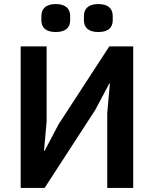

<svg xmlns="http://www.w3.org/2000/svg" viewBox="-20 -927 759 947"><path d="M82 -698H210V-328L197 -183H200L269 -314L519 -698H637V0H509V-370L522 -515H519L450 -385L200 0H82ZM255 -769C203 -769 184 -794 184 -827V-848C184 -881 203 -907 255 -907C307 -907 326 -881 326 -848V-827C326 -794 307 -769 255 -769ZM465 -769C413 -769 394 -794 394 -827V-848C394 -881 413 -907 465 -907C517 -907 536 -881 536 -848V-827C536 -794 517 -769 465 -769Z"/></svg>

Font: Plexus Sans SemiBold
Style: Regular
Weight: 600
Version: Version 2.001;PS 002.001;hotconv 1.0.70;makeotf.lib2.5.58329